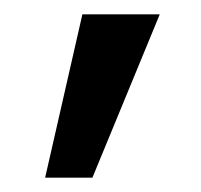

<svg xmlns="http://www.w3.org/2000/svg" viewBox="-20 -82 281 268"><path d="M43 166 95 -62H203L109 166Z"/></svg>

Font: Haskoy Medium
Style: Regular
Weight: 500
Designer: Ertekin Erdin
Foundry: Ertekin Erdin
Version: Version 1.500; ttfautohint (v1.8.3)